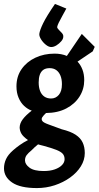

<svg xmlns="http://www.w3.org/2000/svg" viewBox="-51 -735 497 967"><path d="M207 -498.1Q194.1 -498.1 179.7 -509.8Q165.2 -521.5 155.6 -537.1Q146 -552.7 147 -564.1Q149 -582.5 166.6 -618.5Q184.3 -654.5 225.9 -715.1L283.1 -691.9Q272.6 -672.1 262 -653.3Q251.4 -634.4 244.6 -620.3Q237.9 -606.1 236.9 -599.1Q236.9 -593.1 244.8 -585.3Q252.6 -577.5 260.7 -568.7Q268.7 -559.9 267.7 -550Q267.8 -539.3 257.5 -527.2Q247.2 -515.1 233.5 -506.6Q219.8 -498.1 207 -498.1ZM135.1 212.2Q50.9 212.2 10 184.2Q-30.9 156.2 -30.9 112.9Q-30.9 88.9 -20.7 66.5Q-10.4 44.1 14.5 22.3Q30.2 8.3 49 -4.9Q67.7 -18.1 89.9 -29.5Q65 -47.4 56.7 -62.1Q48.4 -76.8 48 -92.8Q48.4 -114 63.9 -134.6Q79.5 -155.3 108.9 -177.8Q88.2 -185.1 70.6 -201.5Q53 -217.9 42.5 -243Q31.9 -268 31.9 -300Q31.9 -350 57.7 -386.9Q83.5 -423.9 127.2 -444.4Q170.9 -464.9 224.2 -464.9Q240.7 -464.9 256.5 -462Q272.2 -459.1 285.7 -453.3L361 -564.2L426.1 -499.1L416 -476.3L339.5 -424.8Q355.4 -407.7 364.3 -384.3Q373.2 -360.9 373.2 -331Q373.2 -286.4 349.7 -249Q326.1 -211.5 283 -188.9Q239.9 -166.3 180.8 -165.8Q168.2 -154.1 162 -144.7Q155.8 -135.2 162.2 -125.6Q167.5 -117.5 194.2 -108Q220.8 -98.5 259.9 -83.9Q304.9 -72.9 330 -56.3Q355 -39.7 365.5 -16.8Q376 6 376 35.8Q376 71 356.1 102.9Q336.2 134.7 302 159.2Q267.9 183.7 224.8 198Q181.6 212.2 135.1 212.2ZM169.1 126.4Q201.9 126.4 225.2 118Q248.5 109.7 261.4 96.2Q274.3 82.8 274.3 66.8Q274.3 49.9 264.7 39.2Q255.1 28.6 232.2 19.6Q209.3 10.6 169 -0.4Q161.3 -2.4 154 -4.2Q146.8 -5.9 140.6 -7.9Q132.4 -1.1 124 6.2Q115.5 13.6 107.9 21.9Q91 35.7 83 46.6Q74.9 57.5 74.9 72.8Q74.9 92.4 97.6 109.4Q120.3 126.4 169.1 126.4ZM206.2 -238.9Q229.8 -238.9 245.4 -257.3Q260.9 -275.8 260.9 -310.7Q260.9 -335.8 253.6 -353.8Q246.3 -371.9 232.6 -381.9Q218.8 -391.8 198.9 -391.8Q179.1 -391.8 167.1 -383.2Q155 -374.5 149.4 -358.4Q143.8 -342.3 143.8 -319.9Q143.8 -295.1 150.9 -276.9Q158 -258.6 172.1 -248.7Q186.2 -238.9 206.2 -238.9Z"/></svg>

Font: Ancizar Sans Thin
Style: Italic
Weight: 100
Italic angle: -4°
Designer: Cesar Puertas, Viviana Monsalve, Julian Moncada, Julian Prieto, Jose Castro, Mariel Hernandez, Felipe Aragon, Sara Alarc
Version: Version 8.100